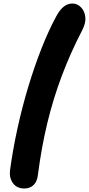

<svg xmlns="http://www.w3.org/2000/svg" viewBox="-20 -833 506 1093"><path d="M118 240Q76 240 54 210Q32 180 37 137Q53 19 79.5 -102Q106 -223 141 -339Q176 -455 216 -556.5Q256 -658 298 -736Q319 -776 342 -794.5Q365 -813 392 -813Q419 -813 440 -792.5Q461 -772 465.5 -738Q470 -704 449 -663Q382 -534 332.5 -403Q283 -272 249.5 -133Q216 6 196 161Q192 200 171.5 220Q151 240 118 240Z"/></svg>

Font: Shantell Sans
Style: Bold
Weight: 700
Designer: Stephen Nixon, Anya Danilova, Shantell Martin
Foundry: Arrow Type
Version: Version 1.011;[c5ecc13dd]